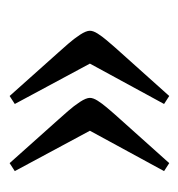

<svg xmlns="http://www.w3.org/2000/svg" viewBox="-6 -448 380 409"><g transform="rotate(90 184.5 -244.0)"><path d="M328 -74 236 -177Q228 -186 217 -198.5Q206 -211 197.5 -224Q189 -237 189 -245Q189 -252 195 -261.5Q201 -271 209.5 -281Q218 -291 225 -299L328 -414L345 -403L259 -245L345 -85ZM185 -74 93 -177Q85 -186 74 -198.5Q63 -211 54.5 -224Q46 -237 46 -245Q46 -252 52 -261.5Q58 -271 66.5 -281Q75 -291 82 -299L185 -414L202 -403L116 -245L202 -85Z"/></g></svg>

Font: Faustina Light
Style: Regular
Weight: 300
Designer: Alfonso Garcia
Foundry: http://www.omnibus-type.com
Version: Version 1.200